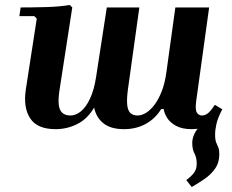

<svg xmlns="http://www.w3.org/2000/svg" viewBox="-20 -510 934 773"><path d="M875 -70Q857 -36 851.5 -11.5Q846 13 846 31Q846 53 850.5 64Q855 75 859 84Q863 93 863 111Q863 145 845.5 169.5Q828 194 802 211.5Q776 229 752 243L730 215Q748 202 760 187Q772 172 772 149Q772 125 763 108Q754 91 754 66Q754 33 780.5 2Q807 -29 865 -70ZM845 -88 875 -70Q852 -24 821 -7Q790 10 752 10Q713 10 688.5 -3.5Q664 -17 652.5 -36Q641 -55 639 -71H629Q605 -32 566.5 -11Q528 10 479 10Q426 10 396.5 -13.5Q367 -37 359 -77Q332 -31 291 -10.5Q250 10 204 10Q130 10 101.5 -33.5Q73 -77 84 -150L128 -435L118 -445H58L63 -480Q110 -480 165.5 -481.5Q221 -483 261 -490L271 -480L220 -150Q214 -113 216.5 -89.5Q219 -66 231 -55.5Q243 -45 264 -45Q285 -45 305.5 -61.5Q326 -78 342.5 -113Q359 -148 367 -201L410 -480H541L495 -150Q490 -113 492 -89.5Q494 -66 504.5 -55.5Q515 -45 534 -45Q550 -45 567.5 -55.5Q585 -66 601.5 -87.5Q618 -109 631 -142Q644 -175 650 -220L686 -480H822L770 -104Q765 -69 772.5 -57Q780 -45 793 -45Q808 -45 820.5 -57Q833 -69 845 -88Z"/></svg>

Font: Brygada 1918
Style: Bold Italic
Weight: 700
Italic angle: -8°
Designer: Mateusz Machalski | Borys Kosmynka | Przemek Hoffer
Foundry: NIEPODLEGLA 2018
Version: Version 3.006